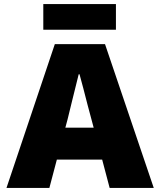

<svg xmlns="http://www.w3.org/2000/svg" viewBox="-20 -929 793 949"><path d="M251 -711H499L740 0H522L485 -140H261L224 0H12ZM194 -909H553V-782H194ZM443 -298 432 -339 413 -410Q390 -501 373 -562H369Q362 -536 336 -429Q325 -384 314 -339L303 -298Z"/></svg>

Font: Nebula Sans Black
Style: Regular
Weight: 900
Designer: Paul D. Hunt for Adobe (as Source Sans)
Foundry: Nebula Entertainment & Broadcasting LLC
Version: Version 1.010